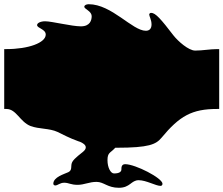

<svg xmlns="http://www.w3.org/2000/svg" viewBox="-30 -675 1060 911"><path d="M523 26C677 26 710 10 736 -21C822 -125 881 -158 1000 -158H1010V-442H1000C967 -442 931 -435 896 -435C865 -435 815 -479 793 -507C734 -584 708 -614 687 -614C682 -614 678 -610 678 -606C678 -598 689 -581 689 -559C689 -538 678 -529 662 -529C598 -529 500 -655 391 -655C379 -655 370 -650 370 -643C370 -641 371 -638 375 -635C385 -627 405 -616 405 -598C405 -580 398 -550 354 -550C310 -550 216 -574 184 -574C163 -574 146 -566 146 -556C146 -541 187 -537 187 -511C187 -472 105 -442 0 -442H-10V-158H0C48 -158 64 -97 115 -77C155 -62 204 -67 243 -49C268 -37 299 -20 341 -5L350 -2C362 3 377 12 377 24C377 31 373 38 363 46C326 75 314 87 310 101C306 115 313 133 294 142C275 151 223 165 223 197C223 201 227 205 232 205C244 205 254 192 275 192C296 192 306 202 338 202C370 202 393 188 428 188C463 188 480 216 534 216C588 216 592 180 628 180C664 180 709 207 732 207C737 207 741 203 741 197C741 170 612 104 564 104C546 104 546 120 546 129C546 138 539 148 511 148C495 148 480 120 480 85C480 48 494 51 514 29C515 28 516 27 517 26Z"/></svg>

Font: Teranoptia Furiae
Style: Regular
Weight: 400
Designer: Ariel Martín Pérez
Foundry: Tunera Type Foundry
Version: Version 1.001;FEAKit 1.0